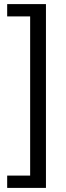

<svg xmlns="http://www.w3.org/2000/svg" viewBox="-20 -755 322 936"><path d="M204 -735V161H15V101H127V-675H15V-735Z"/></svg>

Font: Archivo Condensed
Style: Regular
Weight: 400
Width: 3
Designer: Hector Gatti
Foundry: Omnibus-Type
Version: Version 2.001; ttfautohint (v1.8.3)